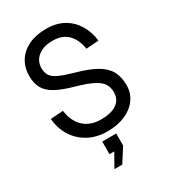

<svg xmlns="http://www.w3.org/2000/svg" viewBox="-229 -839 1057 1191"><g transform="rotate(-30 300.0 -243.0)"><path d="M311 16Q236 16 178 -15Q120 -46 85 -100.5Q50 -155 44 -227L134 -233Q145 -154 191.5 -111Q238 -68 313 -68Q387 -68 426.5 -96Q466 -124 466 -176Q466 -210 450.5 -235.5Q435 -261 392.5 -283Q350 -305 267 -328Q193 -349 147.5 -374Q102 -399 81.5 -435Q61 -471 61 -524Q61 -584 89.5 -629.5Q118 -675 171 -700.5Q224 -726 297 -726Q370 -726 422 -696.5Q474 -667 504.5 -616Q535 -565 543 -500L453 -494Q444 -559 405.5 -600.5Q367 -642 295 -642Q229 -642 190 -610.5Q151 -579 151 -528Q151 -495 165.5 -473.5Q180 -452 217 -435.5Q254 -419 321 -400Q408 -376 459.5 -346Q511 -316 533.5 -274.5Q556 -233 556 -174Q556 -118 525 -75Q494 -32 439 -8Q384 16 311 16ZM230 240 284 144H250V54H350V140L286 240Z"/></g></svg>

Font: Geist Mono
Style: Regular
Weight: 400
Monospace: yes
Designer: Basement.studio, Andrés Briganti, Mateo Zaragoza
Foundry: Basement.studio, Vercel, Andrés Briganti, Guido Ferreyra, Mateo Zaragoza
Version: Version 1.500; ttfautohint (v1.8.4.7-5d5b)